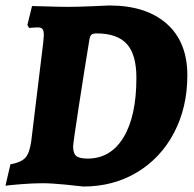

<svg xmlns="http://www.w3.org/2000/svg" viewBox="-23 -669 708 701"><path d="M130 0Q97 0 53.5 3.5Q10 7 -3 9L15 -69Q54 -76 69.5 -93Q85 -110 91 -153L135 -515Q137 -537 137 -541Q137 -557 132 -563Q127 -569 115 -569Q105 -569 95.5 -568Q86 -567 83 -567L77 -578L94 -647Q109 -647 150 -645.5Q191 -644 228 -644Q256 -644 307.5 -646Q359 -648 376 -649Q510 -649 585.5 -582.5Q661 -516 661 -394Q661 -277 612.5 -184.5Q564 -92 477.5 -40Q391 12 281 12Q265 10 215.5 5Q166 0 130 0ZM303 -522Q286 -419 265 -282.5Q244 -146 244 -134Q244 -109 255.5 -99.5Q267 -90 297 -90Q381 -90 428 -167.5Q475 -245 475 -385Q475 -470 440 -508.5Q405 -547 330 -547Q316 -547 310.5 -542Q305 -537 303 -522Z"/></svg>

Font: Alegreya ExtraBold
Style: Italic
Weight: 800
Italic angle: -7°
Designer: Juan Pablo del Peral
Foundry: Huerta Tipografica
Version: Version 2.007; ttfautohint (v1.6)